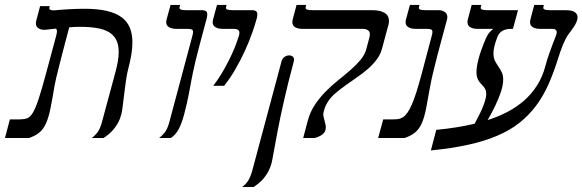

<svg xmlns="http://www.w3.org/2000/svg" viewBox="-67 -560 2363 779"><path d="M425.3 -96.2Q420.4 -77.1 412.1 -62Q403.8 -46.9 393.8 -35.2Q383.8 -23.4 373.3 -14.9Q362.8 -6.3 353 0H305.7Q316.9 -8.3 327.9 -22.2Q338.9 -36.1 346.7 -64.9L401.9 -269.5Q408.2 -293 411.4 -312.7Q414.6 -332.5 414.6 -349.6Q414.6 -378.9 404.5 -398.4Q394.5 -418 374.8 -429.7Q355 -441.4 325.4 -446.3Q295.9 -451.2 256.3 -451.2Q246.6 -451.2 235.8 -450.7Q225.1 -450.2 213.9 -449.2L195.3 -378.9Q189.9 -357.9 183.6 -333.7Q177.2 -309.6 171.4 -286.4Q165.5 -263.2 160.9 -243.4Q156.2 -223.6 154.3 -211.9Q145 -155.3 137.5 -118.7Q129.9 -82 119.4 -58.8Q108.9 -35.6 93 -22.5Q77.1 -9.3 50.8 0H-46.9L-26.9 -75.7H13.2Q30.8 -75.7 43 -80.1Q55.2 -84.5 66.2 -102.5Q77.1 -120.6 89.4 -157.5Q101.6 -194.3 119.1 -259.3L153.8 -388.2Q158.2 -404.3 161.1 -415.5Q164.1 -426.8 164.1 -433.6Q164.1 -439.9 160.2 -443.8L119.6 -439.5Q117.2 -439 112.3 -439Q98.1 -439 88.4 -445.8Q78.6 -452.6 78.6 -465.8Q78.6 -470.2 80.1 -476.1L95.7 -535.2H134.8L133.3 -529.8Q132.8 -528.8 132.8 -526.9Q132.8 -522.9 136.5 -520.5Q140.1 -518.1 150.4 -518.1Q153.3 -518.1 156.7 -518.3Q160.2 -518.6 164.1 -519Q190.4 -521.5 220 -522.9Q249.5 -524.4 275.9 -524.4Q328.6 -524.4 365.7 -515.9Q402.8 -507.3 426 -490.2Q449.2 -473.1 459.7 -447.8Q470.2 -422.4 470.2 -388.2Q470.2 -364.7 465.8 -337.9Q461.4 -311 453.1 -279.8Q447.8 -260.3 444.1 -233.2Q440.4 -206.1 437 -179.2Q433.6 -152.3 430.9 -129.6Q428.2 -106.9 425.3 -96.2Z M680.2 -96.2Q669.9 -58.1 657.7 -35.4Q645.5 -12.7 626 0H578.6Q589.8 -8.3 601.1 -22.2Q612.3 -36.1 620.1 -64.9L706.5 -388.2Q710.4 -403.8 713.4 -414.1Q716.3 -424.3 716.3 -430.2Q716.3 -438 711.2 -440.4Q706.1 -442.9 693.4 -442.9H647.9Q630.4 -442.9 618.9 -449.5Q607.4 -456.1 607.4 -470.2Q607.4 -475.1 608.9 -481L625 -540H664.1L661.6 -531.7Q661.1 -530.8 661.1 -528.3Q661.1 -523.4 667.2 -521Q673.3 -518.6 691.9 -518.6H754.9Q762.2 -518.6 768.1 -515.1Q773.9 -511.7 773.9 -500.5Q773.9 -494.1 772 -486.8L743.2 -378.9Q732.9 -340.8 726.1 -312Q719.2 -283.2 714.6 -260.3Q710 -237.3 706.5 -218.3Q703.1 -199.2 699.5 -180.7Q695.8 -162.1 691.4 -141.8Q687 -121.6 680.2 -96.2Z M798.3 -211.9Q823.7 -245.6 842.8 -279.8Q861.8 -314 874.8 -342.5Q887.7 -371.1 894.3 -390.9Q900.9 -410.6 902.3 -415Q904.3 -421.4 904.3 -427.2Q904.3 -442.9 881.8 -442.9H836.4Q818.8 -442.9 807.4 -449.5Q795.9 -456.1 795.9 -470.2Q795.9 -475.1 797.4 -481L813.5 -540H852.5L850.1 -531.7Q849.6 -530.3 849.6 -528.3Q849.6 -523.4 856 -521Q862.3 -518.6 880.4 -518.6H958Q965.3 -518.6 971.2 -515.1Q977.1 -511.7 977.1 -500.5Q977.1 -494.1 975.1 -486.8Q968.3 -460.9 956.3 -426.8Q944.3 -392.6 927.5 -355.7Q910.6 -318.8 889.4 -281.5Q868.2 -244.1 842.3 -211.9Z M1159.7 -442.9Q1142.1 -442.9 1130.6 -449.5Q1119.1 -456.1 1119.1 -470.2Q1119.1 -475.1 1120.6 -481L1136.2 -540H1175.3L1173.3 -531.7Q1172.9 -530.3 1172.9 -527.8Q1172.9 -523.4 1179 -521Q1185.1 -518.6 1203.1 -518.6H1444.8Q1475.1 -518.6 1493.2 -507.8Q1511.2 -497.1 1511.2 -475.1Q1511.2 -467.8 1509.3 -460.4L1483.9 -366.2Q1478 -341.3 1462.9 -320.6Q1447.8 -299.8 1427.2 -281.7Q1406.7 -263.7 1383.3 -247.6Q1359.9 -231.4 1337.2 -215.3Q1314.5 -199.2 1295.2 -182.9Q1275.9 -166.5 1263.7 -147.9Q1253.9 -132.8 1249.3 -117.7Q1244.6 -102.5 1244.6 -97.2Q1244.6 -90.8 1246.3 -84.2Q1248 -77.6 1249.8 -70.6Q1251.5 -63.5 1253.2 -56.6Q1254.9 -49.8 1254.9 -43.5Q1254.9 -25.9 1242.4 -15.6Q1230 -5.4 1209.5 0H1163.1L1181.6 -69.8Q1191.4 -106.4 1210.9 -135.5Q1230.5 -164.6 1254.9 -189.2Q1279.3 -213.9 1305.7 -234.9Q1332 -255.9 1355.2 -276.1Q1378.4 -296.4 1395.8 -317.1Q1413.1 -337.9 1419.4 -361.3L1431.6 -407.2Q1432.6 -411.1 1433.1 -414.6Q1433.6 -418 1433.6 -420.9Q1433.6 -432.6 1425.5 -437.7Q1417.5 -442.9 1401.9 -442.9ZM1125 -311Q1101.6 -223.6 1085.7 -153.3Q1069.8 -83 1059.8 -30.8Q1049.8 21.5 1043.9 54.9Q1038.1 88.4 1034.7 102.5Q1029.3 121.6 1021 136.7Q1012.7 151.9 1002.9 163.6Q993.2 175.3 982.4 183.8Q971.7 192.4 962.4 198.7H915Q920.9 194.8 926.5 189.5Q932.1 184.1 937.5 176.5Q942.9 168.9 947.5 158.4Q952.1 147.9 956.1 133.8L1075.2 -311Q1078.6 -323.2 1087.6 -329.3Q1096.7 -335.4 1106.4 -335.4Q1114.3 -335.4 1120.1 -331.1Q1126 -326.7 1126 -317.9Q1126 -315.9 1125 -311Z M1678.7 -211.9Q1668.9 -155.3 1661.6 -118.7Q1654.3 -82 1643.8 -58.8Q1633.3 -35.6 1617.2 -22.5Q1601.1 -9.3 1574.7 0H1467.3L1487.8 -75.7H1527.8Q1539.6 -75.7 1549.3 -77.1Q1559.1 -78.6 1568.1 -84.5Q1577.1 -90.3 1585.7 -102.3Q1594.2 -114.3 1603.3 -134.5Q1612.3 -154.8 1622.1 -185.3Q1631.8 -215.8 1643.6 -259.3L1677.7 -388.2Q1681.6 -403.8 1684.6 -414.1Q1687.5 -424.3 1687.5 -430.2Q1687.5 -438 1682.4 -440.4Q1677.2 -442.9 1664.6 -442.9H1619.1Q1601.6 -442.9 1590.1 -449.5Q1578.6 -456.1 1578.6 -470.2Q1578.6 -475.1 1580.1 -481L1596.2 -540H1635.3L1632.8 -531.7Q1632.3 -530.8 1632.3 -528.3Q1632.3 -523.4 1638.4 -521Q1644.5 -518.6 1663.1 -518.6H1714.4Q1726.1 -518.6 1737.1 -511.7Q1748 -504.9 1748 -490.2Q1748 -485.4 1746.6 -480.5L1719.2 -378.9Q1713.4 -358.4 1707.3 -334Q1701.2 -309.6 1695.3 -286.6Q1689.5 -263.7 1685.1 -243.7Q1680.7 -223.6 1678.7 -211.9Z M1903.8 -402.8Q1911.1 -419.9 1919.9 -429.4Q1928.7 -439 1934.6 -442.9H1870.1Q1852.5 -442.9 1841.1 -449.5Q1829.6 -456.1 1829.6 -470.2Q1829.6 -475.1 1831.1 -481L1846.7 -540H1885.7L1883.8 -531.7Q1883.3 -530.3 1883.3 -528.3Q1883.3 -523.4 1889.6 -521Q1896 -518.6 1914.1 -518.6H2034.7L2014.2 -442.9H2004.9Q1986.3 -442.9 1971.9 -435.1Q1957.5 -427.2 1950.7 -409.2Q1942.4 -387.2 1938.7 -371.6Q1935.1 -356 1935.1 -343.8Q1935.1 -325.2 1941.2 -313.2Q1947.3 -301.3 1954.8 -290.5Q1962.4 -279.8 1968.5 -267.6Q1974.6 -255.4 1974.6 -236.3Q1974.6 -224.6 1971.4 -209.5Q1968.3 -194.3 1960.9 -174.6Q1953.6 -154.8 1941.7 -129.6Q1929.7 -104.5 1911.6 -72.8Q1954.6 -86.4 1991.9 -106Q2029.3 -125.5 2059.6 -152.1Q2089.8 -178.7 2111.8 -213.1Q2133.8 -247.6 2145.5 -291Q2151.9 -315.4 2159.9 -338.4Q2168 -361.3 2175 -379.9Q2182.1 -398.4 2187 -411.1Q2191.9 -423.8 2191.9 -427.7Q2191.9 -442.9 2174.3 -442.9H2124Q2106.4 -442.9 2095 -449.5Q2083.5 -456.1 2083.5 -470.2Q2083.5 -475.1 2085 -481L2100.6 -540H2139.6L2137.7 -531.7Q2137.2 -530.3 2137.2 -528.3Q2137.2 -523.4 2143.6 -521Q2149.9 -518.6 2168 -518.6H2227.5Q2254.9 -518.6 2265.6 -510.5Q2276.4 -502.4 2276.4 -490.2Q2276.4 -481 2272 -470.9Q2267.6 -460.9 2261.5 -451.4Q2255.4 -441.9 2249.3 -434.1Q2243.2 -426.3 2239.7 -421.4Q2233.4 -412.6 2227.5 -401.1Q2221.7 -389.6 2216.3 -376.7Q2210.9 -363.8 2206.3 -350.1Q2201.7 -336.4 2197.8 -324.2Q2179.7 -265.6 2158.2 -217.5Q2136.7 -169.4 2107.7 -130.6Q2078.6 -91.8 2040.3 -61.5Q2002 -31.2 1950.4 -9.3Q1898.9 12.7 1832.5 27.3Q1766.1 42 1681.2 50.3L1703.1 -33.2Q1744.1 -37.1 1783.2 -43.2Q1822.3 -49.3 1858.9 -58.1Q1872.1 -82.5 1881.1 -101.3Q1890.1 -120.1 1895.5 -134.8Q1900.9 -149.4 1903.3 -160.2Q1905.8 -170.9 1905.8 -179.2Q1905.8 -189.5 1902.8 -196Q1899.9 -202.6 1895.5 -208Q1891.1 -213.4 1886 -218.5Q1880.9 -223.6 1876.5 -230Q1872.1 -236.3 1869.1 -245.4Q1866.2 -254.4 1866.2 -268.1Q1866.2 -287.6 1874.3 -319.8Q1882.3 -352.1 1903.8 -402.8Z"/></svg>

Font: Arian AMU Serif
Style: Italic
Weight: 400
Italic angle: -15°
Designer: Ruben Hakobyan (Tarumian)
Foundry: Ruben Hakobyan (Tarumian)
Version: Version 1.002